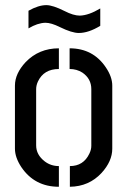

<svg xmlns="http://www.w3.org/2000/svg" viewBox="-20 -713 486 734"><path d="M88.9 -604.5V-671.9Q127 -693.4 157.2 -693.4Q181.6 -693.4 226.6 -670.9Q260.7 -653.3 285.2 -653.3Q319.3 -654.3 363.3 -680.7V-614.3Q318.4 -586.9 281.2 -586.9Q254.9 -586.9 209 -609.4Q175.8 -626 153.3 -626Q123 -625 88.9 -604.5ZM37.1 -144.5V-385.7Q37.1 -431.6 78.1 -475.6Q128.9 -528.3 205.1 -528.3V-449.2Q147.5 -449.2 125 -401.4Q118.2 -386.7 118.2 -372.1V-157.2Q118.2 -121.1 151.4 -95.7Q174.8 -78.1 205.1 -78.1V1Q112.3 1 61.5 -74.2Q37.1 -111.3 37.1 -144.5ZM247.1 1V-78.1Q298.8 -78.1 321.3 -125Q329.1 -140.6 329.1 -155.3V-372.1Q329.1 -412.1 294.9 -435.5Q273.4 -449.2 246.1 -449.2V-528.3Q335.9 -528.3 384.8 -455.1Q409.2 -418.9 409.2 -385.7V-144.5Q409.2 -96.7 368.2 -51.8Q320.3 0 247.1 1Z"/></svg>

Font: Post No Bills Jaffna SemiBold
Style: Regular
Weight: 600
Designer: Kosala Senevirathne, Siva Puranthara, Lasantha Premarathna, Tharique Azeez
Foundry: Mooniak
Version: Version 1.220 ; ttfautohint (v1.6)